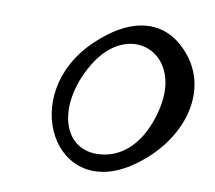

<svg xmlns="http://www.w3.org/2000/svg" viewBox="-76 -753 956 854"><g transform="rotate(10 402.0 -326.0)"><path d="M298 -547C4 -265 252 179 576 -50C774 -190 837 -417 720 -565C611 -704 454 -697 298 -547ZM306 -450C440 -675 696 -574 642 -318C612 -177 538 -87 438 -68C252 -33 180 -238 306 -450Z"/></g></svg>

Font: Venom Sans
Style: Obl
Weight: 400
Version: Version 1.001